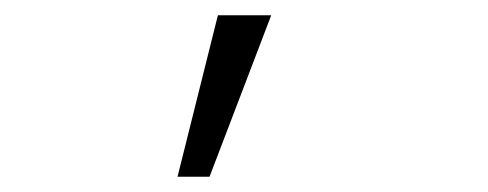

<svg xmlns="http://www.w3.org/2000/svg" viewBox="-20 -80 640 252"><path d="M213 152 266 -60H336L255 152Z"/></svg>

Font: Red Hat Mono VF Light
Style: Regular
Weight: 300
Monospace: yes
Designer: Pentagram, MCKL
Foundry: Pentagram, MCKL
Version: Version 1.023